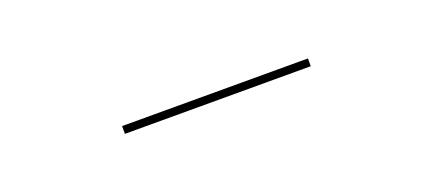

<svg xmlns="http://www.w3.org/2000/svg" viewBox="-12 -958 525 232"><g transform="rotate(-20 250.0 -842.0)"><path d="M130 -847H369V-837H130Z"/></g></svg>

Font: Bungee Hairline
Style: Regular
Weight: 400
Designer: David Jonathan Ross
Foundry: David Jonathan Ross
Version: Version 1.000;PS 1.0;hotconv 1.0.72;makeotf.lib2.5.5900